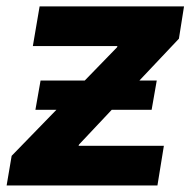

<svg xmlns="http://www.w3.org/2000/svg" viewBox="-22 -565 586 585"><path d="M538.7 -545.5H98.7L78.1 -424.7H335.9L334.5 -420.8L236.2 -319.6H101.6L85.9 -230.5H149.9L13.5 -90.2L-1.8 0H457.7L477.3 -120.7H217.3L218.8 -124.6L318.5 -230.5H440L455.6 -319.6H402.7L523.1 -447.1Z"/></svg>

Font: TID UI
Style: Bold Italic
Weight: 700
Italic angle: -9.39999°
Designer: The TID Project Authors
Foundry: Bakken & Bæck
Version: Version 1.001;hotconv 1.0.109;makeotfexe 2.5.65596